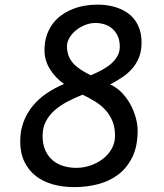

<svg xmlns="http://www.w3.org/2000/svg" viewBox="-20 -778 690 807"><path d="M399 -758.5Q439.5 -757 472.2 -745.8Q505 -734.5 527.8 -714.5Q550.5 -694.5 562.8 -665.5Q575 -636.5 575 -599.5Q575 -563.5 564.2 -536.8Q553.5 -510 535.5 -489.5Q517.5 -469 493.5 -453Q469.5 -437 443 -423Q469.5 -411.5 490.8 -389.8Q512 -368 527 -341.2Q542 -314.5 550.2 -285Q558.5 -255.5 558.5 -229Q558.5 -164 536.8 -118.8Q515 -73.5 478.2 -45.2Q441.5 -17 393.2 -4.2Q345 8.5 291.5 8.5Q244.5 8.5 203.2 -2.8Q162 -14 131.2 -37.8Q100.5 -61.5 82.8 -97.8Q65 -134 65 -184Q65 -228.5 79 -265.8Q93 -303 117.8 -333Q142.5 -363 176.2 -385.8Q210 -408.5 249 -425Q212 -451.5 189.5 -488Q167 -524.5 167 -566Q167 -600.5 176 -628Q185 -655.5 200.8 -677Q216.5 -698.5 237.8 -713.8Q259 -729 283.5 -739Q308 -749 334.8 -753.8Q361.5 -758.5 388 -758.5ZM327 -380Q293 -366.5 262.8 -350.5Q232.5 -334.5 209.2 -314Q186 -293.5 172.5 -267.2Q159 -241 159 -207Q159 -172.5 170 -147.2Q181 -122 200.2 -105.2Q219.5 -88.5 245.5 -80.5Q271.5 -72.5 301 -72.5Q330.5 -72.5 359.5 -82.2Q388.5 -92 411.8 -109.8Q435 -127.5 449.2 -152.2Q463.5 -177 463.5 -207.5Q463.5 -242.5 452.5 -269.2Q441.5 -296 422.8 -316.2Q404 -336.5 379.2 -351.8Q354.5 -367 327 -380ZM361.5 -461.5Q386.5 -472 408.8 -484Q431 -496 447.5 -510.5Q464 -525 473.8 -542.8Q483.5 -560.5 483.5 -581.5Q483.5 -609 474.2 -628Q465 -647 450.2 -659Q435.5 -671 417.5 -676.2Q399.5 -681.5 381.5 -681.5Q360 -681.5 338.5 -673.2Q317 -665 300 -651.2Q283 -637.5 272.2 -619.8Q261.5 -602 261.5 -583.5Q261.5 -560 268.8 -542.2Q276 -524.5 289.2 -510.2Q302.5 -496 321 -484.2Q339.5 -472.5 361.5 -461.5Z"/></svg>

Font: B612 Mono
Style: Italic
Weight: 400
Italic angle: -10°
Version: Version 1.005